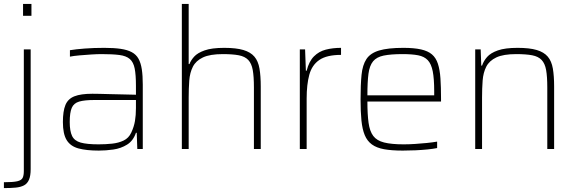

<svg xmlns="http://www.w3.org/2000/svg" viewBox="-22 -763 2957 983"><path d="M96 -682V-743H139V-682ZM-2 200V170Q45 170 66.5 165Q88 160 94 147.5Q100 135 100 113V-510H135V103Q135 137 126.5 157Q118 177 101 186Q84 195 58.5 197.5Q33 200 -2 200Z M484 8Q421 8 380 -3Q339 -14 319.5 -45.5Q300 -77 300 -138Q300 -194 313 -225.5Q326 -257 359 -270Q392 -283 451 -283Q463 -283 488 -282.5Q513 -282 545.5 -281Q578 -280 611.5 -279.5Q645 -279 674 -278V-324Q674 -380 667.5 -412.5Q661 -445 642.5 -461Q624 -477 589 -481.5Q554 -486 498 -486Q475 -486 444.5 -484Q414 -482 385 -479.5Q356 -477 336 -473V-506Q366 -511 412 -514.5Q458 -518 512 -518Q561 -518 595.5 -513Q630 -508 652.5 -496Q675 -484 687 -462.5Q699 -441 704 -408.5Q709 -376 709 -330V0H681L678 -83H674Q660 -42 628.5 -22.5Q597 -3 558.5 2.5Q520 8 484 8ZM483 -24Q518 -24 551.5 -27.5Q585 -31 611 -43.5Q637 -56 650 -84Q664 -114 669 -143.5Q674 -173 674 -210V-251H461Q411 -251 383.5 -243Q356 -235 345.5 -211Q335 -187 335 -138Q335 -92 347 -67Q359 -42 391 -33Q423 -24 483 -24Z M909 0V-743H944V-435H948Q955 -454 972 -473Q989 -492 1025.5 -505Q1062 -518 1126 -518Q1187 -518 1224 -507Q1261 -496 1280.5 -473Q1300 -450 1306.5 -412Q1313 -374 1313 -320V0H1278V-315Q1278 -371 1272 -404.5Q1266 -438 1249 -456Q1232 -474 1200.5 -480Q1169 -486 1119 -486Q1053 -486 1017 -469Q981 -452 965.5 -421.5Q950 -391 947 -350.5Q944 -310 944 -264V0Z M1513 0V-510H1540L1544 -401H1548Q1560 -449 1585.5 -474.5Q1611 -500 1646.5 -509Q1682 -518 1724 -518V-482Q1651 -482 1613 -456Q1575 -430 1561.5 -380Q1548 -330 1548 -259V0Z M2040 8Q1983 8 1944.5 1Q1906 -6 1882 -23.5Q1858 -41 1845.5 -71Q1833 -101 1828.5 -146Q1824 -191 1824 -254Q1824 -329 1829 -379.5Q1834 -430 1854 -460.5Q1874 -491 1919 -504.5Q1964 -518 2043 -518Q2098 -518 2133.5 -510Q2169 -502 2189.5 -484.5Q2210 -467 2220 -436.5Q2230 -406 2233 -361.5Q2236 -317 2236 -256V-243H1859Q1859 -177 1865 -134Q1871 -91 1889 -67Q1907 -43 1944.5 -33.5Q1982 -24 2045 -24Q2072 -24 2103 -26Q2134 -28 2163.5 -31Q2193 -34 2216 -38V-5Q2197 -1 2167.5 2Q2138 5 2105 6.5Q2072 8 2040 8ZM2201 -255V-296Q2201 -360 2193.5 -398Q2186 -436 2168 -455Q2150 -474 2118.5 -480Q2087 -486 2040 -486Q1979 -486 1942.5 -478.5Q1906 -471 1888 -449Q1870 -427 1864.5 -385.5Q1859 -344 1859 -275H2221Z M2411 0V-510H2439L2442 -427H2446Q2454 -451 2472 -471.5Q2490 -492 2527 -505Q2564 -518 2628 -518Q2689 -518 2726 -507Q2763 -496 2782.5 -473Q2802 -450 2808.5 -412Q2815 -374 2815 -320V0H2780V-315Q2780 -371 2774 -404.5Q2768 -438 2751 -456Q2734 -474 2702.5 -480Q2671 -486 2621 -486Q2555 -486 2519 -469Q2483 -452 2467.5 -421.5Q2452 -391 2449 -350.5Q2446 -310 2446 -264V0Z"/></svg>

Font: Saira Thin
Style: Regular
Weight: 100
Designer: Hector Gatti with collaboration of the Omnibus-Type team
Foundry: Omnibus-Type
Version: Version 1.101